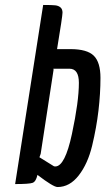

<svg xmlns="http://www.w3.org/2000/svg" viewBox="-20 -742 425 774"><path d="M210 -544H264Q331 -544 358 -517.5Q385 -491 385 -428Q385 -365 377 -296.5Q369 -228 351.5 -155Q334 -82 297.5 -35Q261 12 212 12Q195 12 131 -37Q125 -10 111.5 -5Q98 0 41 0L154 -722Q190 -722 203 -720.5Q216 -719 224 -712Q232 -705 232 -691Q232 -677 210 -544ZM195 -465Q195 -464 196 -461L144 -122L139 -108L197 -72Q199 -71 203 -71Q242 -71 270 -202Q298 -333 298 -408Q298 -465 260 -465Z"/></svg>

Font: Economica
Style: Bold Italic
Weight: 700
Designer: Vicente Lamonaca
Foundry: Vicente Lamonaca
Version: Version 1.100